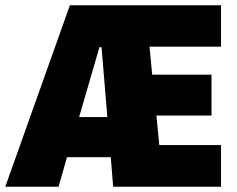

<svg xmlns="http://www.w3.org/2000/svg" viewBox="-41 -708 899 728"><path d="M-21 0 224 -688H797V-531H526L536 -425H761V-270H552L563 -158H797V0H388L379 -112H213L181 0ZM259 -264H366L344 -529H336Z"/></svg>

Font: Saira SemiCondensed Black
Style: Regular
Weight: 900
Width: 4
Designer: Hector Gatti with collaboration of the Omnibus-Type team
Foundry: Omnibus-Type
Version: Version 1.101